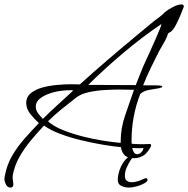

<svg xmlns="http://www.w3.org/2000/svg" viewBox="-97 -640 847 864"><path d="M-50 204Q-63 204 -70 190.5Q-77 177 -77 166Q-77 164 -76.5 161Q-76 158 -76 155Q-67 104 -43.5 63Q-20 22 12 -14.5Q44 -51 78 -86Q59 -103 40 -126.5Q21 -150 21 -176Q21 -204 42 -221Q63 -238 95 -246.5Q127 -255 162 -258Q197 -261 225 -261Q236 -261 245.5 -260.5Q255 -260 262 -260Q324 -316 387.5 -370.5Q451 -425 515 -478L596 -545Q607 -553 617 -560.5Q627 -568 636 -576Q639 -579 641.5 -582Q644 -585 648 -587Q659 -597 681.5 -608.5Q704 -620 719 -620Q730 -620 730 -612Q730 -608 729 -607Q724 -593 715 -571.5Q706 -550 695.5 -529.5Q685 -509 674 -499Q672 -497 669.5 -496Q667 -495 664 -493Q658 -489 657.5 -485Q657 -481 654 -474Q647 -458 637.5 -442Q628 -426 619 -410Q600 -373 581.5 -334.5Q563 -296 547 -256H585Q595 -256 604.5 -256Q614 -256 623 -255Q625 -255 629 -254Q633 -253 633 -250Q633 -247 627 -245.5Q621 -244 619 -243Q600 -240 574.5 -235.5Q549 -231 534 -217Q495 -117 495 -7Q495 -3 495 0Q495 3 496 7Q508 8 520 8.5Q532 9 545 9Q553 9 560.5 8.5Q568 8 575 8Q583 8 583 13Q583 21 571.5 36.5Q560 52 553 57Q543 64 531 68Q519 72 506 72Q480 72 466 60.5Q452 49 447 22Q412 19 365 11Q318 3 268 -9Q218 -21 174 -37.5Q130 -54 101 -75Q71 -43 41.5 -7.5Q12 28 -10 67Q-32 106 -40 151V160Q-40 167 -38.5 175Q-37 183 -37 191Q-37 204 -50 204ZM514 -257Q522 -278 530.5 -299Q539 -320 547 -340Q550 -347 559 -366.5Q568 -386 580 -412.5Q592 -439 603 -464Q614 -489 621.5 -507.5Q629 -526 629 -530Q629 -531 628.5 -531Q628 -531 628 -531Q541 -472 458 -402Q375 -332 300 -258ZM446 3V-2Q446 -64 466.5 -122Q487 -180 506 -236Q490 -236 473.5 -236.5Q457 -237 441 -237Q414 -237 376.5 -235Q339 -233 303.5 -225.5Q268 -218 246 -201Q214 -176 181 -149.5Q148 -123 119 -94Q145 -71 186.5 -54.5Q228 -38 275 -26Q322 -14 367 -7Q412 0 446 3ZM96 -105Q129 -138 164 -169.5Q199 -201 233 -233Q228 -234 222.5 -234Q217 -234 212 -234Q197 -234 172 -230.5Q147 -227 122.5 -218Q98 -209 81 -195Q64 -181 64 -160Q64 -144 74.5 -130Q85 -116 96 -105ZM521 54Q530 54 539 45Q548 36 548 27V26Q544 26 538.5 26.5Q533 27 528 27Q521 27 513.5 26.5Q506 26 498 26Q500 35 505 44.5Q510 54 521 54ZM482 204Q465 204 449 196.5Q433 189 433 170Q433 147 442.5 121.5Q452 96 468 78Q484 60 502 60L505 62Q498 70 490.5 81.5Q483 93 477 106Q465 128 465 151Q465 163 470 170Q480 180 496 180Q505 180 515.5 177.5Q526 175 536 171Q544 167 550.5 164.5Q557 162 560 162Q567 162 567 169Q567 177 552.5 185Q538 193 518.5 198.5Q499 204 482 204Z"/></svg>

Font: Bonheur Royale
Style: Regular
Weight: 400
Designer: Robert E. Leuschke
Foundry: Robert E. Leuschke
Version: Version 1.010; ttfautohint (v1.8.3)